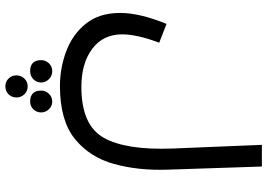

<svg xmlns="http://www.w3.org/2000/svg" viewBox="-164 -590 1022 735"><g transform="rotate(90 347.5 -223.0)"><path d="M30 -172Q30 -92 70.5 -41Q111 10 175.5 34.5Q240 59 310 59Q441 59 511.5 2.5Q582 -54 608 -147.5Q634 -241 630 -353L618 -714H535L549 -374Q556 -193 507.5 -108Q459 -23 313 -23Q223 -23 167.5 -64.5Q112 -106 112 -179Q112 -236 144 -321L72 -349Q30 -246 30 -172ZM253 173.1Q270.9 173.1 283.6 160.9Q296.3 148.6 296.3 130.8Q296.3 113.9 283.6 101.2Q270.9 88.5 253 88.5Q235.2 88.5 222.9 101.2Q210.7 113.9 210.7 130.8Q210.7 173.1 253 173.1ZM369.6 173.1Q386.5 173.1 398.7 160.9Q410.9 148.6 410.9 130.8Q410.9 113.9 398.7 101.2Q386.5 88.5 369.6 88.5Q351.7 88.5 339.5 101.2Q327.3 113.9 327.3 130.8Q327.3 173.1 369.6 173.1ZM311.3 268Q329.2 268 341.4 255.8Q353.6 243.6 353.6 225.7Q353.6 207.9 341.4 195.2Q329.2 182.5 311.3 182.5Q293.4 182.5 281.2 195.2Q269 207.9 269 225.7Q269 243.6 281.2 255.8Q293.4 268 311.3 268Z"/></g></svg>

Font: Noto Sans Arabic UI
Style: Regular
Weight: 400
Designer: Nadine Chahine - Monotype Design Team
Foundry: Monotype Imaging Inc.
Version: Version 1.900